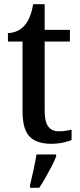

<svg xmlns="http://www.w3.org/2000/svg" viewBox="-20 -679 384 920"><path d="M225 10Q156 10 122 -24.5Q88 -59 88 -146V-480H18V-520Q67 -523 97 -556Q112 -573 122 -597Q132 -621 139 -659H194V-536H315V-480H194V-147Q194 -96 211 -73Q228 -50 260 -50Q278 -50 293 -52Q308 -54 323 -58V-8Q310 -2 283 4Q256 10 225 10ZM124 208Q132 176 140.5 136Q149 96 155 61H249V71Q241 92 227 119Q213 146 197.5 173Q182 200 168 221H124Z"/></svg>

Font: Noto Serif Georgian SemiCondensed Medium
Style: Regular
Weight: 500
Width: 4
Designer: Monotype Design Team, Akaki Razmadze
Foundry: Google LLC
Version: Version 2.003; ttfautohint (v1.8.4.7-5d5b)